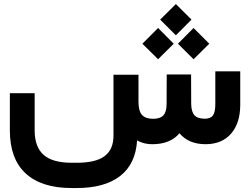

<svg xmlns="http://www.w3.org/2000/svg" viewBox="-20 -721 1250 960"><path d="M780.8 -623 859.4 -700.7 937.5 -623 859.4 -544.4ZM869.6 -502.4 947.8 -581.1 1026.4 -502.4 947.8 -424.8ZM691.9 -502.4 770.5 -581.1 848.6 -502.4 770.5 -424.8ZM672.4 -213.4Q672.4 -166 689.9 -146.5Q707.5 -127 745.6 -127Q780.8 -127 796.9 -144.3Q813 -161.6 813 -201.7L813.5 -329.1V-348.6H833H916H935.5V-329.1L936 -202.6Q936.5 -161.6 952.6 -144.5Q968.8 -127.4 1004.9 -127.4Q1032.2 -127.4 1044.4 -143.6Q1056.6 -159.7 1056.6 -200.7V-344.7V-364.3H1076.2H1161.6H1181.2V-344.7V-196.8Q1181.2 -105.5 1135.3 -52.7Q1089.4 0 1007.8 0Q923.3 0 877.4 -54.7Q831.1 0 742.7 0Q728.5 0 715.3 -2Q702.1 -3.9 689.5 -8.3Q676.8 -12.7 665.5 -19Q658.2 99.1 580.6 159.2Q502.9 219.2 363.3 219.2H338.4Q187.5 219.2 108.4 146.2Q29.3 73.2 29.3 -68.8V-235.4V-254.9H48.8H133.8H153.3V-235.4V-69.3Q153.3 13.7 198 53.2Q242.7 92.8 338.4 92.8H363.3Q459.5 92.8 503.4 59.3Q547.4 25.9 547.4 -42.5V-327.6V-347.2H566.9H652.8H672.4V-327.6Z"/></svg>

Font: Shabnam WOL
Style: Bold-WOL
Weight: 700
Foundry: DejaVu fonts team - Redesigned by Saber Rastikerdar - Based on Vazir font
Version: Version 5.0.0